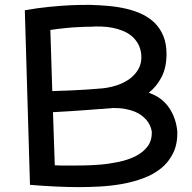

<svg xmlns="http://www.w3.org/2000/svg" viewBox="-20 -725 780 782"><path d="M702.1 -190.9Q703.6 -139.2 685.5 -102.1Q667.5 -64.9 636.5 -39.8Q605.5 -14.6 564.2 0.7Q522.9 16.1 477.8 24.2Q432.6 32.2 386.7 34.7Q340.8 37.1 300.8 37.1Q260.3 37.1 210.7 34.9Q161.1 32.7 102.1 27.8L81.1 -683.1Q131.8 -692.4 179.7 -697Q227.5 -701.7 265.1 -703.6Q309.1 -705.6 348.1 -705.1Q385.3 -704.1 422.9 -700.7Q460.4 -697.3 494.9 -689.2Q529.3 -681.2 559.1 -667Q588.9 -652.8 610.8 -630.9Q632.8 -608.9 645.5 -577.9Q658.2 -546.9 658.2 -504.9Q658.2 -450.2 638.2 -411.4Q618.2 -372.6 585.9 -347.2Q606.4 -340.3 622.6 -330.3Q638.7 -320.3 650.6 -308.1Q662.6 -295.9 671.1 -282.5Q679.7 -269 685.5 -255.9Q698.7 -225.6 702.1 -190.9ZM350.1 -616.2Q327.1 -616.2 300.3 -614.7Q277.3 -613.8 247.8 -610.8Q218.3 -607.9 185.1 -603L192.9 -354Q234.9 -355 269.3 -356.7Q303.7 -358.4 328.6 -359.9Q357.9 -361.8 380.9 -363.8Q417 -365.7 450 -375.7Q482.9 -385.7 507.3 -403.3Q531.7 -420.9 545.2 -446.3Q558.6 -471.7 555.2 -504.9Q552.2 -529.3 541.7 -547.6Q531.2 -565.9 515.4 -578.9Q499.5 -591.8 479.2 -599.9Q459 -607.9 437.3 -612.1Q415.5 -616.2 393.1 -616.9Q370.6 -617.7 350.1 -616.2ZM442.9 -285.2Q430.7 -284.2 421.6 -283.4Q412.6 -282.7 406 -282.2Q399.4 -281.7 394.3 -281.2Q389.2 -280.8 384.8 -280.8Q357.9 -278.3 327.1 -276.4Q300.8 -274.4 266.6 -272.2Q232.4 -270 195.8 -268.1L203.1 -51.8Q216.8 -50.8 230 -50.8Q243.2 -50.8 255.9 -50.8Q278.8 -50.8 313.7 -51Q348.6 -51.3 387 -54.4Q425.3 -57.6 463.6 -65.7Q502 -73.7 532.5 -89.1Q563 -104.5 581.3 -128.9Q599.6 -153.3 598.1 -189.9Q593.8 -216.3 575.7 -237.3Q567.9 -246.1 556.4 -254.9Q544.9 -263.7 528.8 -270.3Q512.7 -276.9 491.5 -281Q470.2 -285.2 442.9 -285.2Z"/></svg>

Font: McLaren
Style: Regular
Weight: 400
Designer: Astigmatic (AOETI)
Foundry: Astigmatic (AOETI)
Version: Version 1.000